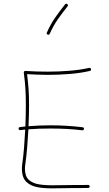

<svg xmlns="http://www.w3.org/2000/svg" viewBox="-20 -1044 596 1052"><path d="M82 -338.4Q81.1 -346.7 89.4 -347.7Q104.5 -349.6 119.1 -351.1Q121.6 -412.1 121.6 -468.8Q121.6 -521.5 119.1 -559.3Q116.7 -597.2 110.4 -646Q109.9 -648.4 112.1 -652.1Q114.3 -655.8 119.1 -655.3Q149.9 -653.3 180.9 -652.3Q211.9 -651.4 242.7 -651.4Q300.3 -651.4 360.1 -656.2Q419.9 -661.1 468.3 -671.9Q476.6 -673.8 478.5 -665.5Q480.5 -657.2 472.2 -655.3Q422.4 -643.6 361.6 -638.7Q300.8 -633.8 242.7 -633.8Q214.4 -633.8 185.5 -635Q156.7 -636.2 128.4 -637.7Q133.8 -592.3 136.5 -555.9Q139.2 -519.5 139.2 -468.8Q139.2 -414.1 136.2 -352.5Q193.8 -357.4 256.3 -357.4Q301.3 -357.4 345.2 -354.7Q389.2 -352.1 432.6 -346.7Q440.9 -345.7 439.9 -337.4Q439 -329.1 430.7 -330.1Q387.7 -335.4 344.2 -337.6Q300.8 -339.8 256.3 -339.8Q224.6 -339.8 195.1 -338.9Q165.5 -337.9 135.7 -335.4Q132.8 -284.2 128.7 -234.6Q124.5 -185.1 118.7 -144Q116.7 -132.3 116.7 -119.6Q116.7 -78.1 137.9 -58.6Q159.2 -39.1 196.8 -33.4Q234.4 -27.8 283.2 -29.1Q332 -30.3 387.2 -30.3Q406.7 -30.3 425.5 -30.3Q444.3 -30.3 462.4 -30.8Q471.2 -30.8 471.2 -22.5Q471.2 -14.2 462.4 -14.2Q444.3 -13.7 425.5 -13.7Q406.7 -13.7 387.2 -13.7Q334.5 -13.7 283.4 -12.2Q232.4 -10.7 190.9 -17.3Q149.4 -23.9 124.8 -47.1Q100.1 -70.3 100.1 -119.6Q100.1 -133.8 102.1 -147Q107.9 -187 111.8 -235.4Q115.7 -283.7 118.2 -334Q105 -332.5 91.3 -331.1Q83 -330.1 82 -338.4ZM348.6 -1021.5Q355.5 -1015.6 350.1 -1009.3Q322.8 -975.1 298.1 -940.2Q273.4 -905.3 252.4 -858.9Q249 -851.1 241.2 -854.5Q233.4 -857.9 236.8 -865.7Q258.3 -913.6 283.7 -949.7Q309.1 -985.8 336.4 -1020Q342.3 -1026.9 348.6 -1021.5Z"/></svg>

Font: Mikhak Thin
Style: Regular
Weight: 100
Designer: Amin Abedi
Version: Version 3.3